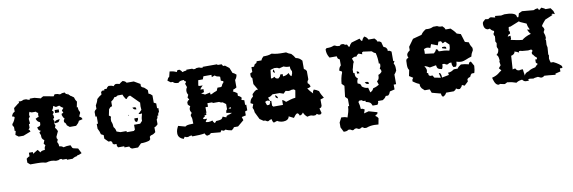

<svg xmlns="http://www.w3.org/2000/svg" viewBox="-51 -938 4442 1489"><g transform="rotate(-10 2170.0 -193.0)"><path d="M243 -216C243 -206 244 -194 262 -182L252 -156C260 -147 263 -143 263 -141C263 -136 253 -135 253 -109V-107C231 -106 224 -103 215 -94C210 -104 201 -113 197 -117L158 -93V-107H127V-79C116 -76 111 -71 102 -64V-33L122 -16H177C190 -16 217 -16 240 -9H250C260 -12 272 -15 286 -15C300 -15 312 -12 322 -9H329C342 -9 347 -11 355 -16H367L375 -9H408V-2H453C464 -10 473 -14 492 -17V-22C507 -22 512 -26 529 -33L509 -73L473 -81L465 -86L455 -108H451C432 -108 417 -107 399 -102C390 -110 385 -113 367 -115C367 -126 367 -136 359 -146V-157C363 -161 365 -165 365 -168C365 -172 363 -175 359 -179V-192L378 -233C374 -242 370 -252 360 -262L367 -281L359 -297C401 -300 393 -297 408 -323C370 -316 378 -321 359 -297V-301C363 -305 365 -310 365 -313C365 -317 363 -320 359 -324V-334L367 -340C366 -357 366 -360 360 -369C369 -375 371 -381 371 -384C371 -390 364 -395 360 -398C369 -409 373 -419 376 -432C380 -430 382 -429 395 -420L422 -426C431 -416 438 -410 451 -403L436 -385L444 -366L429 -360V-349C433 -340 435 -330 445 -321V-318C439 -313 437 -308 437 -304V-293C451 -280 450 -279 454 -265L474 -249H524C538 -261 546 -269 552 -284L582 -291C577 -303 577 -308 562 -312C562 -323 564 -327 572 -341V-350C564 -362 562 -370 562 -384V-389H554L563 -433C553 -446 550 -454 546 -469L524 -485H519V-492H511V-499H501V-505H490L481 -519C462 -518 458 -518 449 -512H437C427 -518 420 -518 402 -519L393 -505H389L313 -519C300 -513 296 -511 292 -506L243 -519H206V-511C193 -511 189 -514 178 -519H158C144 -513 140 -511 131 -511C128 -511 127 -512 124 -512H118C119 -502 119 -501 119 -500C118 -500 115 -499 112 -498L74 -468V-440C55 -430 55 -425 47 -407C66 -402 63 -402 66 -395C56 -365 43 -352 39 -348V-346C39 -332 40 -333 48 -324V-292H56L48 -261L71 -244H109L168 -267C165 -274 163 -282 155 -285C159 -287 161 -290 166 -297V-327H175V-332C175 -343 172 -352 172 -360C172 -368 172 -372 183 -380C182 -385 180 -386 180 -396C180 -404 183 -411 187 -419C192 -415 194 -414 203 -411H236L243 -402C244 -401 247 -401 252 -399C249 -393 249 -387 249 -382C249 -377 249 -373 250 -367C239 -366 239 -364 224 -357C233 -336 236 -333 253 -325V-320C253 -298 249 -295 225 -290C229 -270 230 -265 248 -258L235 -248V-246C235 -244 240 -230 243 -225ZM381 -375H413V-398H381ZM241 -409Z M978 -312C987 -296 987 -297 1006 -293C1006 -311 1008 -306 996 -312ZM936 -261C932 -257 941 -257 942 -258C946 -262 937 -262 936 -261ZM978 -227C978 -210 977 -212 986 -198H996C1005 -212 1006 -210 1006 -227ZM836 -170 844 -160ZM882 -425H920C925 -409 931 -401 940 -387H948C954 -398 953 -396 968 -406H978L1044 -340C1043 -330 1042 -320 1042 -311C1042 -302 1043 -292 1044 -283L1016 -255C1028 -252 1031 -253 1044 -255C1040 -236 1034 -223 1034 -206V-198L1016 -179H968V-141L958 -132H902V-141H854L825 -151C821 -170 820 -174 808 -189C807 -208 806 -217 798 -236V-255C800 -263 802 -267 802 -270C802 -275 798 -276 788 -283L798 -331C810 -345 808 -346 825 -350V-387C839 -396 845 -401 854 -416C871 -416 868 -416 882 -425ZM940 -529C928 -522 921 -519 912 -510C901 -513 892 -515 886 -515C878 -515 873 -512 864 -501C848 -509 843 -509 825 -510C810 -500 814 -502 808 -491H788V-482H770L760 -473V-454C744 -445 736 -438 722 -425C718 -405 711 -395 702 -378V-350C691 -344 693 -346 684 -331V-293H694V-236H684V-198C693 -181 698 -170 702 -151L722 -141V-113L750 -85H770L778 -75V-66L788 -56H808C808 -39 807 -42 816 -28H864V-19H902C908 -8 905 -9 920 0H968L996 -28C1020 -28 1039 -30 1062 -37L1072 -47V-66L1082 -75C1101 -79 1105 -82 1120 -94V-132C1133 -136 1137 -140 1148 -151V-189C1157 -198 1157 -201 1158 -217H1166C1166 -234 1167 -232 1176 -246V-274H1166V-312L1148 -321V-378C1137 -389 1133 -393 1120 -397V-425L1110 -435C1099 -446 1095 -450 1082 -454L1072 -463V-482L1024 -510H968C958 -523 956 -523 940 -529Z M1311 -538 1301 -498C1290 -491 1290 -488 1282 -471L1305 -454H1321C1332 -443 1336 -441 1363 -439C1374 -450 1381 -454 1408 -454C1412 -445 1411 -443 1423 -440C1423 -433 1421 -434 1413 -423L1423 -395C1417 -387 1413 -377 1413 -365C1413 -351 1418 -341 1422 -335L1413 -314L1423 -299V-297C1414 -293 1413 -291 1405 -280V-262C1413 -252 1414 -250 1422 -246C1418 -237 1414 -230 1414 -221C1414 -219 1413 -207 1423 -196C1423 -187 1422 -188 1414 -178V-169C1418 -159 1421 -152 1421 -138V-128C1421 -122 1421 -115 1422 -108C1401 -105 1376 -111 1358 -96L1303 -111C1294 -95 1286 -78 1286 -55C1286 -24 1307 -12 1328 -4L1338 -19H1340C1347 -15 1351 -13 1359 -13C1367 -13 1373 -15 1380 -19H1396V-12H1414C1441 -12 1468 -13 1496 -18C1497 -9 1500 -9 1510 3C1531 -1 1533 0 1543 -12L1618 -5L1627 -19H1630C1638 -14 1642 -13 1646 -13C1649 -13 1653 -15 1660 -19C1675 -11 1689 -8 1707 -5C1719 -15 1724 -18 1727 -26H1760L1809 -67L1801 -93L1834 -100V-131L1852 -137V-181H1843V-218L1821 -224C1825 -230 1825 -233 1825 -242V-244C1813 -254 1809 -257 1800 -260V-281C1788 -290 1780 -294 1767 -301C1771 -306 1774 -308 1774 -316C1784 -316 1783 -317 1800 -326V-385C1811 -397 1815 -408 1818 -424C1808 -432 1802 -438 1790 -442L1773 -484L1742 -508H1727L1718 -523H1685V-529H1570V-523C1559 -523 1554 -523 1541 -529C1525 -528 1519 -530 1510 -523H1496L1487 -529H1441V-523C1428 -522 1420 -520 1408 -516C1404 -525 1396 -533 1389 -538H1373L1365 -524C1346 -533 1333 -536 1311 -538ZM1690 -150V-143L1728 -150C1728 -150 1686 -150 1686 -147C1686 -145 1711 -142 1732 -138C1717 -131 1709 -129 1693 -126L1692 -125C1690 -124 1725 -129 1689 -123C1687 -123 1683 -119 1686 -112C1674 -113 1667 -117 1656 -122C1645 -101 1641 -99 1600 -97C1589 -84 1590 -84 1587 -83C1578 -91 1575 -96 1572 -106C1563 -103 1552 -100 1542 -100C1535 -100 1530 -101 1520 -103C1520 -110 1520 -109 1527 -117L1534 -127H1521C1509 -127 1512 -126 1503 -131C1507 -141 1508 -140 1520 -147V-159C1521 -157 1523 -156 1526 -156C1534 -156 1535 -162 1535 -163C1535 -168 1532 -173 1526 -173C1525 -173 1523 -173 1520 -171V-173H1537V-217H1557V-245H1597V-239H1648C1659 -233 1660 -231 1675 -231L1699 -213V-173C1690 -162 1690 -163 1690 -150ZM1690 -429V-399L1708 -392V-383C1684 -359 1699 -361 1684 -350H1655L1645 -327C1628 -321 1616 -317 1601 -308H1592V-323L1551 -314C1540 -319 1533 -324 1522 -327L1546 -334V-358H1522C1525 -367 1528 -370 1536 -378L1545 -387H1531C1518 -387 1519 -387 1511 -391L1518 -433H1554L1563 -456H1626V-438L1650 -447C1671 -428 1675 -440 1690 -429ZM1728 -185 1731 -172 1711 -176Z M2084 -215C2086 -194 2085 -195 2104 -187C2100 -205 2100 -205 2084 -215ZM2171 -234C2183 -231 2189 -229 2196 -229C2202 -229 2208 -231 2218 -234H2236L2246 -225L2236 -168C2208 -166 2186 -157 2160 -149C2149 -160 2145 -164 2132 -168V-130H2056L2048 -139V-177H2038C2038 -160 2037 -163 2028 -149H2010L2000 -177C2009 -182 2013 -184 2018 -184C2023 -184 2028 -182 2038 -177L2028 -206C2047 -210 2051 -213 2066 -225H2122L2152 -215ZM2104 -414C2102 -406 2100 -402 2100 -399C2100 -394 2104 -392 2114 -385C2113 -401 2113 -404 2104 -414ZM2208 -404 2218 -395ZM2152 -366C2148 -349 2146 -350 2132 -338C2113 -342 2113 -341 2104 -357C2090 -348 2093 -348 2076 -348L2084 -414L2114 -423C2133 -422 2139 -423 2152 -414L2188 -423C2206 -415 2216 -414 2236 -414C2236 -395 2237 -392 2246 -376C2245 -357 2244 -354 2236 -338C2223 -347 2224 -350 2218 -366C2199 -353 2194 -350 2171 -348V-366ZM2114 -537C2092 -528 2073 -527 2048 -527C2037 -516 2032 -512 2028 -499H1990C1985 -484 1987 -485 1972 -480L1962 -461H1942V-423L1924 -414V-398C1924 -387 1925 -384 1934 -376V-329L1962 -281C1945 -281 1948 -281 1934 -272L1914 -253V-234C1895 -220 1891 -211 1886 -187L1906 -177L1896 -149C1904 -133 1905 -129 1906 -111L1934 -54L1962 -35C1979 -35 1976 -35 1990 -26H2000C2014 -35 2011 -35 2028 -35C2028 -18 2029 -21 2038 -7L2066 -16C2077 -8 2095 -3 2112 -3C2135 -3 2157 -12 2160 -35L2198 -16C2209 -31 2220 -46 2230 -46C2236 -46 2241 -40 2246 -26C2263 -30 2262 -31 2274 -45C2282 -26 2287 -21 2302 -7C2314 -10 2321 -12 2328 -12C2334 -12 2340 -10 2350 -7H2356C2367 -7 2369 -7 2378 -16C2392 -7 2389 -7 2406 -7L2416 -16L2406 -54C2421 -59 2421 -58 2426 -73V-121L2454 -130C2443 -149 2432 -166 2426 -187C2412 -196 2404 -201 2388 -206C2379 -192 2378 -194 2378 -177C2363 -193 2349 -206 2340 -225C2357 -225 2354 -225 2368 -234C2362 -250 2363 -252 2350 -262C2350 -279 2351 -277 2360 -291V-357C2350 -372 2351 -370 2340 -376V-442C2324 -460 2316 -466 2292 -471C2283 -487 2277 -494 2264 -508C2248 -513 2240 -518 2226 -527H2202C2172 -527 2144 -528 2114 -537Z M2740 -335 2750 -325ZM2740 -287V-269H2759C2754 -284 2755 -282 2740 -287ZM2787 -193C2796 -177 2797 -178 2816 -174C2816 -192 2818 -187 2806 -193ZM2806 -410C2806 -428 2804 -423 2816 -429L2882 -420C2893 -409 2897 -405 2910 -401C2918 -372 2920 -346 2920 -316H2929C2929 -297 2929 -291 2920 -278C2929 -264 2929 -267 2929 -250C2918 -239 2914 -235 2901 -231C2900 -206 2900 -198 2882 -183L2891 -155C2874 -145 2863 -140 2844 -136C2835 -119 2833 -117 2816 -108L2806 -146C2783 -148 2778 -151 2759 -164C2752 -186 2753 -186 2731 -193C2731 -211 2731 -215 2740 -231C2721 -246 2721 -253 2721 -278H2712V-306C2720 -325 2720 -348 2731 -363L2721 -391L2740 -401H2759C2765 -412 2763 -410 2778 -420ZM2844 -543C2833 -532 2829 -527 2825 -514H2816L2806 -533L2740 -514C2729 -503 2725 -499 2721 -486H2712L2702 -505C2685 -505 2688 -505 2674 -514H2655L2646 -505C2627 -505 2624 -505 2608 -514H2598C2578 -505 2563 -505 2541 -505L2532 -496C2532 -468 2537 -452 2551 -429H2608C2612 -410 2611 -410 2627 -401V-354C2614 -341 2612 -335 2608 -316L2627 -306V-297C2616 -271 2610 -240 2608 -212L2627 -193L2617 -108L2636 -89V-32H2627C2627 1 2617 25 2608 53C2589 45 2579 45 2560 44L2541 81V119L2560 157C2579 157 2585 157 2598 148C2615 148 2613 148 2627 157H2636C2650 148 2647 148 2664 148C2672 154 2677 156 2683 156C2689 156 2694 154 2702 148H2712C2720 157 2723 157 2734 157H2740C2760 149 2781 146 2802 146C2813 146 2824 147 2835 148L2844 100C2834 85 2836 87 2825 81V72C2841 68 2840 69 2844 53L2778 34L2740 44L2750 15C2736 6 2738 6 2721 6C2720 -15 2718 -31 2712 -51L2721 -60H2740C2748 -51 2751 -51 2762 -51H2768V-41C2796 -35 2807 -31 2816 -4H2854C2863 -18 2863 -15 2863 -32H2901C2915 -41 2920 -45 2929 -60H2948L2958 -70L2967 -89L3005 -98V-136H3024V-212C3033 -221 3036 -228 3043 -240V-258C3043 -273 3041 -285 3033 -297L3043 -316H3033V-391C3019 -400 3022 -401 3005 -401C3005 -418 3005 -415 2996 -429L2977 -439L2967 -477C2953 -486 2956 -486 2939 -486C2935 -499 2931 -503 2920 -514H2873C2864 -531 2861 -534 2844 -543Z M3424.4 -357.6V-347.8L3455.2 -339C3455.2 -356.6 3457.4 -351.7 3444.6 -357.6ZM3404.2 -403.8H3424.4L3435.1 -385.1L3455.2 -395L3485 -366.5C3483.9 -346.8 3483.9 -338 3475.4 -320.3C3447.8 -328.2 3423.4 -329.1 3394.7 -329.1L3384.1 -347.8H3374.5C3370.2 -335 3366 -331.1 3354.3 -320.3L3284.2 -329.1C3285.2 -336 3285.2 -340.9 3285.2 -346.8C3285.2 -352.7 3285.2 -358.6 3284.2 -366.5C3296.9 -371.4 3302.2 -373.3 3308.6 -373.3C3315 -373.3 3321.4 -371.4 3334.1 -366.5L3344.8 -395L3394.7 -376.3ZM3384.1 -524.7C3367.1 -516.8 3356.4 -514.8 3341.6 -514.8C3336.2 -514.8 3330.9 -514.8 3324.6 -515.8C3304.4 -503 3295.9 -496.2 3284.2 -478.5L3214.1 -459.8L3173.7 -403.8V-376.3C3156.7 -363.5 3148.2 -354.7 3148.2 -341.9C3148.2 -336 3150.3 -329.1 3153.5 -320.3C3137.6 -315.4 3138.6 -316.4 3133.3 -301.6C3133.3 -290.8 3132.2 -280 3132.2 -269.2C3132.2 -253.5 3133.3 -237.8 3142.9 -227L3133.3 -180.8L3163.1 -162.1C3153.5 -148.4 3153.5 -151.3 3153.5 -134.6C3171.6 -121.8 3183.2 -114 3203.4 -106.1C3203.4 -87.4 3204.5 -85.5 3214.1 -69.8L3234.2 -51.1H3273.6L3284.2 -22.6L3354.3 -3.9C3354.3 12.8 3355.4 9.8 3364.9 23.6C3383 14.7 3385.1 12.8 3394.7 -3.9H3455.2C3471.2 -12.8 3469.1 -11.8 3475.4 -22.6C3490.3 -13.8 3487.1 -13.8 3505.2 -13.8C3516.9 -24.6 3521.1 -28.5 3525.4 -41.3L3545.6 -32.4L3575.3 -59.9V-78.6L3585.9 -87.4C3601.9 -92.4 3600.8 -91.4 3606.1 -106.1L3615.7 -115.9H3635.9C3642.2 -134.6 3644.4 -151.3 3645.4 -171.9L3625.2 -208.3C3609.3 -203.4 3611.4 -204.4 3606.1 -189.6C3584.9 -195.5 3567.9 -198.5 3545.6 -199.4C3530.7 -188.6 3524.3 -186.7 3514.8 -171.9H3485C3464.8 -159.2 3459.5 -155.2 3435.1 -153.3C3441.4 -134.6 3442.5 -141.5 3435.1 -134.6L3384.1 -124.8C3383 -142.5 3383 -146.4 3374.5 -162.1H3364.9L3374.5 -124.8L3324.6 -134.6L3313.9 -153.3H3293.8L3284.2 -162.1C3284.2 -179.8 3286.3 -174.9 3273.6 -180.8C3275.7 -188.6 3277.8 -195.5 3277.8 -200.4C3277.8 -212.2 3272.5 -220.1 3264 -236.8C3281 -231.9 3289.5 -227 3304.4 -218.1L3354.3 -227C3357.5 -199.4 3364.9 -195.5 3394.7 -189.6C3403.2 -205.3 3403.2 -208.3 3404.2 -227C3422.3 -227 3420.2 -227 3435.1 -218.1H3444.6C3459.5 -227 3457.4 -227 3475.4 -227C3475.4 -208.3 3475.4 -205.3 3485 -189.6H3505.2C3513.7 -205.3 3513.7 -208.3 3514.8 -227C3528.6 -222 3540.2 -220.1 3550.9 -220.1C3580.6 -220.1 3600.8 -236.8 3635.9 -245.6C3640.1 -264.3 3645.4 -276.1 3656.1 -292.8V-310.5C3645.4 -327.2 3640.1 -338 3635.9 -357.6L3606.1 -366.5L3585.9 -431.3L3555.1 -441.1C3543.4 -459.8 3530.7 -471.6 3514.8 -487.3H3475.4C3471.2 -500.1 3466.9 -505 3455.2 -515.8C3435.1 -515.8 3431.9 -515.8 3414.9 -524.7Z M4133 -100C4121 -91 4114 -84 4110 -78C4097 -75 4071 -70 4053 -56C4031 -51 4022 -39 4019 -28C4015 -48 4014 -64 4012 -79H4003C4001 -79 3992 -79 3985 -76C3966 -76 3961 -85 3956 -95H3947C3940 -94 3937 -92 3934 -91L3941 -198C3957 -201 3966 -208 3971 -219V-226C3982 -224 3991 -219 4006 -212V-223H4021L4030 -220L4078 -216L4103 -219L4112 -206C4105 -202 4102 -196 4102 -190C4102 -185 4104 -179 4110 -176C4114 -169 4123 -157 4134 -151V-137H4120V-112C4123 -110 4126 -107 4133 -100ZM3809 6C3812 5 3815 4 3818 2C3841 7 3848 9 3852 9H3856L3875 -1C3903 2 3920 6 3945 15C3956 8 3965 2 3992 -1C4001 10 4009 16 4020 16H4045L4037 8L4050 2H4051L4081 6C4087 3 4088 2 4117 -1L4139 9H4149C4153 7 4162 5 4167 -1C4185 0 4220 3 4255 7V-2L4296 -12V-37C4297 -37 4297 -37 4298 -36H4316V-47C4316 -57 4282 -80 4254 -93H4234C4230 -106 4226 -119 4226 -126L4230 -151C4228 -154 4226 -158 4226 -160L4230 -213L4226 -233C4226 -248 4228 -258 4228 -267C4228 -273 4226 -277 4223 -281L4226 -282H4230V-291C4230 -316 4221 -325 4221 -334C4221 -337 4225 -344 4230 -352V-355C4230 -365 4221 -377 4217 -382V-385C4220 -394 4244 -421 4250 -428L4314 -455L4303 -458C4307 -460 4310 -462 4314 -464L4331 -457L4324 -483L4306 -508H4266C4260 -515 4248 -519 4236 -525C4229 -520 4223 -515 4219 -511C4212 -512 4212 -514 4209 -524H4200C4195 -524 4186 -522 4174 -516L4084 -524L4057 -512C4054 -503 4051 -488 4048 -483C4043 -483 4039 -484 4038 -485C4034 -488 4051 -524 3947 -524H3945L3918 -519C3913 -519 3899 -522 3870 -524L3872 -514C3871 -513 3869 -513 3868 -512L3840 -519H3831L3815 -509L3792 -512C3778 -498 3768 -496 3768 -479C3768 -441 3787 -435 3795 -432H3804L3815 -434C3822 -422 3832 -414 3843 -411V-402L3836 -391V-380L3843 -369C3843 -361 3842 -349 3839 -329L3847 -314C3847 -310 3846 -303 3843 -288V-287C3843 -283 3844 -280 3851 -266C3848 -240 3843 -236 3830 -224C3840 -215 3843 -215 3847 -179C3847 -177 3845 -173 3843 -169L3847 -143V-139L3830 -119C3833 -116 3842 -107 3846 -98C3823 -89 3821 -70 3766 -56C3769 -42 3779 4 3806 6ZM4226 -157ZM3943 -399ZM3973 -422H3975L4047 -451L4052 -445L4102 -423C4106 -391 4117 -382 4117 -376C4117 -375 4116 -374 4116 -373L4097 -377C4104 -363 4110 -348 4121 -339C4088 -331 4061 -315 4049 -304C4024 -306 3980 -315 3958 -320L3963 -327V-352L3940 -349L3949 -363C3955 -365 3958 -366 3963 -370V-377C3963 -385 3960 -392 3954 -399H3959V-411C3959 -420 3961 -422 3973 -422Z"/></g></svg>

Font: GNUTypewriter
Style: Standard
Weight: 400
Version: Version 001.000